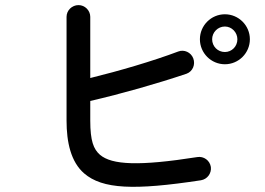

<svg xmlns="http://www.w3.org/2000/svg" viewBox="-20 -753 1040 753"><path d="M768 -46C793 -50 810 -73 807 -98C803 -124 779 -141 754 -137C525 -101 419 -106 372 -146C347 -168 334 -200 334 -280V-357C459 -386 593 -424 712 -464C736 -473 747 -500 738 -524C729 -548 702 -560 679 -551C578 -513 448 -475 334 -447V-687C334 -712 313 -733 288 -733C262 -733 241 -712 241 -687V-280C241 -195 258 -118 310 -73C382 -11 506 -6 768 -46ZM764 -599C764 -545 808 -501 862 -501C916 -501 960 -545 960 -599C960 -653 916 -697 862 -697C808 -697 764 -653 764 -599ZM812 -599C812 -626 834 -649 862 -649C889 -649 911 -626 911 -599C911 -571 889 -549 862 -549C834 -549 812 -571 812 -599Z"/></svg>

Font: 寒蝉半圆体
Style: Regular
Weight: 400
Designer: Yoshimichi Ohira & Warren
Foundry: ChillType
Version: Version 1.800;Glyphs 3.1.1 (3135)